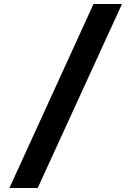

<svg xmlns="http://www.w3.org/2000/svg" viewBox="-20 -825 654 957"><path d="M446 -805H588L168 112H27Z"/></svg>

Font: Balans
Style: Regular
Weight: 400
Designer: Thomas Breure
Foundry: Thomas Breure
Version: Version 2.001